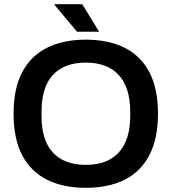

<svg xmlns="http://www.w3.org/2000/svg" viewBox="-20 -888 822 920"><path d="M391 12Q284 12 206 -26.5Q128 -65 86.5 -144Q45 -223 45 -343Q45 -464 86.5 -542.5Q128 -621 206 -659.5Q284 -698 391 -698Q499 -698 576.5 -659.5Q654 -621 695.5 -542.5Q737 -464 737 -343Q737 -223 695.5 -144Q654 -65 576.5 -26.5Q499 12 391 12ZM391 -98Q443 -98 482.5 -113Q522 -128 549 -157.5Q576 -187 590 -230.5Q604 -274 604 -331V-353Q604 -411 590 -455Q576 -499 549 -528.5Q522 -558 482.5 -573Q443 -588 391 -588Q339 -588 299.5 -573Q260 -558 233 -528.5Q206 -499 192.5 -455Q179 -411 179 -353V-331Q179 -274 192.5 -230.5Q206 -187 233 -157.5Q260 -128 299.5 -113Q339 -98 391 -98ZM455 -736H349L241 -865L242 -868H374Z"/></svg>

Font: Archivo SemiBold SemiBold
Style: Regular
Weight: 600
Version: Version 2.001